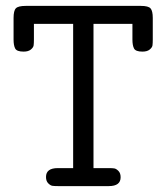

<svg xmlns="http://www.w3.org/2000/svg" viewBox="-20 -631 565 651"><path d="M26 -497V-570Q26 -595 34 -603Q42 -611 67 -611H458Q483 -611 490.5 -602.5Q498 -594 498 -570V-497Q498 -484 497 -477Q496 -470 487.5 -463Q479 -456 463 -456Q440 -456 434.5 -466.5Q429 -477 429 -497V-550H297V-61H349Q361 -61 367.5 -60Q374 -59 381.5 -51.5Q389 -44 389 -30Q389 0 349 0H176Q164 0 157.5 -1Q151 -2 143.5 -9.5Q136 -17 136 -31Q136 -61 176 -61H228V-550H95V-497Q95 -484 94 -477Q93 -470 84.5 -463Q76 -456 60 -456Q37 -456 31.5 -466.5Q26 -477 26 -497Z"/></svg>

Font: CMU Typewriter Text
Style: Regular
Weight: 500
Monospace: yes
Version: Version 0.7.0